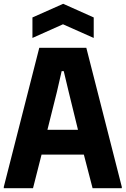

<svg xmlns="http://www.w3.org/2000/svg" viewBox="-21 -992 662 1012"><path d="M-1 -7 186 -740H434L621 -7V0H467L421 -177H198L153 0H-1ZM390 -308 341 -508 315 -617H304L279 -508L229 -308ZM150 -900 312 -972 473 -900V-792L311 -864L150 -792Z"/></svg>

Font: Encode Sans Compressed
Style: ExtraBold
Weight: 800
Designer: Pablo Impallari, Andres Torresi
Foundry: Pablo Impallari, Andres Torresi
Version: Version 1.000; ttfautohint (v1.00) -l 8 -r 50 -G 200 -x 14 -